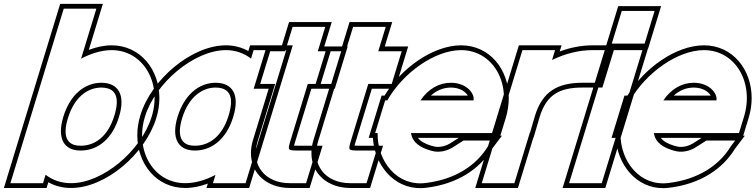

<svg xmlns="http://www.w3.org/2000/svg" viewBox="-59 -889 3935 1000"><path d="M178.5 21.1 165.1 65H-4.9L21.1 -20L100.9 -281L247 -759L273 -844H443L417 -759L363.4 -583.6C416.2 -611.3 470.9 -627.7 522 -628C687 -628 785.7 -457 730.9 -281C676.8 -104 475.8 66 310.1 65C259 65 214.3 48.8 178.5 21.1ZM270.9 -281C236.4 -168 273.8 -104 362.1 -105C451.1 -105 527.1 -167 560.9 -281C595.5 -394 558.7 -457 470 -458C381 -458 305.8 -395 270.9 -281ZM192.7 60.3C227.6 79.6 266.8 90 310.1 90C490.4 91.1 697.8 -87.2 754.8 -273.6C765.8 -308.8 771.1 -344.3 771.1 -378.3C771.4 -525.6 672.5 -653 521.9 -653C482.7 -652.8 442.1 -643.8 403.5 -629.1L476.8 -869H254.5L-38.7 90H183.6ZM294.8 -273.7C327.5 -380.7 394.7 -433 469.9 -433C482.4 -432.9 493.7 -431.2 502.7 -428.4C542.8 -416.4 564.5 -378.2 537 -288.2C505.2 -181.4 437.9 -130 362 -130C348.5 -129.8 337.5 -131.4 328.2 -134.2C289.5 -145.7 267.5 -184.4 294.8 -273.7Z M695.9 -281C750.3 -459 952.7 -627 1117 -628C1168 -628 1212.7 -611.6 1248.5 -583.8L1262 -628H1432L1406 -543L1327 -284.5L1325.9 -281L1246.1 -20L1220.1 65H1050.1L1063.3 21.9C1010.9 49.3 956.4 65.3 905.1 65C740.1 65 642.1 -105 695.9 -281ZM865.9 -281C831.7 -169 868.8 -104 957.1 -105C1044.6 -105 1119.7 -165.8 1154.1 -275.2L1155.9 -281C1190.5 -394 1153.7 -457 1065 -458C976 -458 900.5 -394 865.9 -281ZM672 -288.3C661.3 -253.2 656.1 -218.1 656.1 -184.3C656 -37 754.6 90 905.1 90C944.1 90.2 984.7 81.6 1023.3 67.2L1016.3 90H1238.6L1465.8 -653H1243.5L1234.4 -623.1C1199.5 -642.5 1160.4 -653 1116.9 -653C938.1 -651.9 729.4 -476.1 672 -288.3ZM889.8 -273.7C922.2 -379.7 989.8 -433 1064.9 -433C1077.4 -432.9 1088.7 -431.2 1097.7 -428.5C1137.8 -416.4 1159.5 -378.1 1132 -288.3L1130.3 -282.6C1098.2 -180.7 1031.5 -130 957 -130C943.5 -129.8 932.5 -131.4 923.2 -134.2C884.6 -146 862.8 -185.4 889.8 -273.7Z M1544.2 -452 1452.5 -152C1439.1 -105 1439.1 -105 1502.1 -105H1587.1L1535.1 65H1450.1C1323.1 65 1245.3 -27 1282.2 -151L1282.5 -152L1374.2 -452H1296.2L1348.2 -622H1426.2L1439 -664L1465 -749H1635L1609 -664L1596.2 -622H1633.2H1718.2L1666.2 -452H1581.2ZM1562.7 -427H1684.7L1751.9 -647H1629.9L1668.8 -774H1446.5L1407.7 -647H1329.7L1262.4 -427H1340.4L1258.2 -158.2C1251.3 -135.1 1248 -112.9 1248 -91.4C1247.8 17 1334 90 1450.1 90H1553.6L1620.9 -130H1502.1C1489.4 -130 1478.2 -130.1 1472.4 -130.4C1473.6 -134.7 1474.9 -139.6 1476.4 -144.9Z M1859.2 -452 1767.5 -152C1754.1 -105 1754.1 -105 1817.1 -105H1902.1L1850.1 65H1765.1C1638.1 65 1560.3 -27 1597.2 -151L1597.5 -152L1689.2 -452H1611.2L1663.2 -622H1741.2L1754 -664L1780 -749H1950L1924 -664L1911.2 -622H1948.2H2033.2L1981.2 -452H1896.2ZM1877.7 -427H1999.7L2066.9 -647H1944.9L1983.8 -774H1761.5L1722.7 -647H1644.7L1577.4 -427H1655.4L1573.2 -158.2C1566.3 -135.1 1563 -112.9 1563 -91.4C1562.8 17 1649 90 1765.1 90H1868.6L1935.9 -130H1817.1C1804.4 -130 1793.2 -130.1 1787.4 -130.4C1788.6 -134.7 1789.9 -139.6 1791.4 -144.9Z M2130.9 -366H2406.9C2415.5 -394 2378.7 -457 2290 -458C2227.3 -458 2171 -425.5 2130.9 -366ZM1907.7 -196H1894.9L1920.9 -281L1946.9 -366H1958.1C2039.8 -509.5 2204.2 -627.2 2342 -628C2507 -628 2605 -458 2550.9 -281L2524.9 -196H2439.9H2081.5C2089.9 -144.9 2130.7 -119.9 2186.8 -104H2187.8C2221.4 -93 2263.6 -100 2296.7 -120L2355 -157H2505L2483.1 -128C2422.9 -29 2315.2 45 2158.4 64C2010.3 83.4 1905.2 -47.4 1907.7 -196ZM2185 -391C2215.8 -419 2251.4 -433 2289.9 -433C2340.1 -432.4 2367.4 -408.7 2377.7 -391ZM2330.4 -171 2283.5 -141.2C2255 -124.3 2220.6 -119.6 2195.6 -127.8L2191.8 -129H2190.3C2153.8 -139.8 2130.5 -153.5 2117.8 -171ZM2546.8 -182 2574.8 -273.7C2585.7 -309.2 2590.9 -344.6 2590.9 -378.7C2590.9 -526.3 2492.4 -653 2341.9 -653C2195.1 -652.1 2031 -534.2 1943.8 -391H1928.4L1861.1 -171H1883.2C1883.7 -163.2 1884.4 -156.1 1885.3 -148.6C1903.3 -9.7 2011.6 108.4 2161.6 88.8C2324.4 69.1 2439.4 -9.1 2503.8 -113.9L2555.2 -182Z M2816.3 -576.6C2884 -609.8 2957.1 -628 3027 -628H3112L3060 -458H2975C2843.1 -458 2766.5 -410.5 2728.3 -288.9L2726.5 -283L2701.2 -197H2700.2L2646.1 -20L2620.1 65H2450.1L2476.1 -20L2555.9 -281C2556.3 -282.2 2556.6 -283.4 2557 -284.6L2636 -543L2662 -628H2832ZM2856 -620.9 2865.8 -653H2643.5L2533.1 -292C2532.7 -290.7 2532.3 -289.4 2532 -288.3L2416.3 90H2638.6L2718.7 -172H2719.9L2750.5 -275.8L2752.2 -281.5C2787.1 -392.8 2850.7 -433 2975 -433H3078.5L3145.8 -653H3027C2970.3 -653 2910.5 -641.2 2856 -620.9Z M3212.4 -662H3127.4L3179.4 -832H3264.4H3265.4H3350.4L3298.4 -662H3213.4ZM3091 -543 3117 -628H3287L3261 -543L3101.1 -20L3075.1 65H2905.1L2931.1 -20ZM3093.6 -637H3316.9L3384.2 -857H3160.9ZM3098.5 -653 2871.3 90H3093.6L3320.8 -653Z M3395.9 -366H3671.9C3680.5 -394 3643.7 -457 3555 -458C3492.3 -458 3436 -425.5 3395.9 -366ZM3172.7 -196H3159.9L3185.9 -281L3211.9 -366H3223.1C3304.8 -509.5 3469.2 -627.2 3607 -628C3772 -628 3870 -458 3815.9 -281L3789.9 -196H3704.9H3346.5C3354.9 -144.9 3395.7 -119.9 3451.8 -104H3452.8C3486.4 -93 3528.6 -100 3561.7 -120L3620 -157H3770L3748.1 -128C3687.9 -29 3580.2 45 3423.4 64C3275.3 83.4 3170.2 -47.4 3172.7 -196ZM3450 -391C3480.8 -419 3516.4 -433 3554.9 -433C3605.1 -432.4 3632.4 -408.7 3642.7 -391ZM3595.4 -171 3548.5 -141.2C3520 -124.3 3485.6 -119.6 3460.6 -127.8L3456.8 -129H3455.3C3418.8 -139.8 3395.5 -153.5 3382.8 -171ZM3811.8 -182 3839.8 -273.7C3850.7 -309.2 3855.9 -344.6 3855.9 -378.7C3855.9 -526.3 3757.4 -653 3606.9 -653C3460.1 -652.1 3296 -534.2 3208.8 -391H3193.4L3126.1 -171H3148.2C3148.7 -163.2 3149.4 -156.1 3150.3 -148.6C3168.3 -9.7 3276.6 108.4 3426.6 88.8C3589.4 69.1 3704.4 -9.1 3768.8 -113.9L3820.2 -182Z"/></svg>

Font: Nordica Plus
Style: NordicaClassicBkOblOl
Weight: 900
Version: Version 1.01